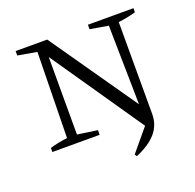

<svg xmlns="http://www.w3.org/2000/svg" viewBox="-121 -646 944 931"><g transform="rotate(-20 351.5 -181.0)"><path d="M426 -521H661V-500Q636 -493 616 -489Q596 -485 571 -482V-5Q570 51 534.5 91Q499 131 431 159L424 148L519 34L194 -439V-39L297 -24V0H53V-21Q77 -28 99 -32.5Q121 -37 143 -39L151 -481L53 -498V-521H216L527 -74L520 -482L426 -498Z"/></g></svg>

Font: Piazzolla SC Light
Style: Regular
Weight: 300
Designer: Juan Pablo del Peral
Foundry: Huerta Tipografica
Version: Version 1.330